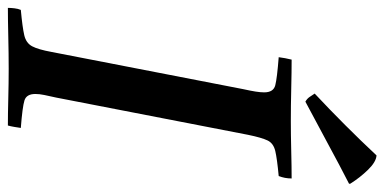

<svg xmlns="http://www.w3.org/2000/svg" viewBox="-270 -692 952 475"><g transform="rotate(90 205.5 -455.0)"><path d="M-12 1Q-12 -6 -11 -15Q-10 -24 -7 -31Q36 -35 55.5 -39.5Q75 -44 83 -59Q91 -74 97 -107L189 -581Q193 -599 195 -611.5Q197 -624 197 -633Q197 -656 179.5 -660.5Q162 -665 110 -669Q112 -685 116 -701Q145 -701 188 -700Q231 -699 268 -699Q302 -699 342 -700Q382 -701 410 -701Q410 -684 404 -669Q361 -665 342 -660.5Q323 -656 316 -641.5Q309 -627 302 -593L210 -119Q206 -101 203.5 -89Q201 -77 201 -67Q201 -45 217 -40Q233 -35 285 -31Q284 -24 282.5 -15Q281 -6 279 1Q250 1 212 0Q174 -1 139 -1Q102 -1 59 0Q16 1 -12 1ZM423 -846V-843Q378 -820 325.5 -791.5Q273 -763 220 -735Q213 -739 209 -744.5Q205 -750 200 -758Q280 -833 353 -911Q369 -910 388.5 -890Q408 -870 423 -846Z"/></g></svg>

Font: Tiro Devanagari Sanskrit
Style: Italic
Weight: 400
Italic angle: -11°
Designer: Devanagari: John Hudson & Fiona Ross, assisted by Paul Hanslow. Latin: John Hudson with Paul Hanslow, assisted by Kaja S
Foundry: Tiro Typeworks Ltd.
Version: Version 1.52